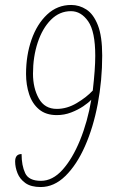

<svg xmlns="http://www.w3.org/2000/svg" viewBox="-20 -744 464 774"><path d="M144 10Q105 10 82.5 -6Q60 -22 50.5 -46Q41 -70 41 -93Q41 -123 67 -123Q67 -77 81.5 -46Q96 -15 145 -15Q192 -15 232 -59.5Q272 -104 302.5 -178.5Q333 -253 348 -342Q337 -330 315.5 -315.5Q294 -301 266.5 -290.5Q239 -280 209 -280Q165 -280 137.5 -303Q110 -326 97.5 -364Q85 -402 85 -446Q85 -521 107 -584Q129 -647 170 -685.5Q211 -724 267 -724Q300 -724 328.5 -705.5Q357 -687 374.5 -642.5Q392 -598 392 -520Q392 -420 374 -325Q356 -230 322.5 -154.5Q289 -79 243.5 -34.5Q198 10 144 10ZM209 -305Q250 -305 289.5 -328.5Q329 -352 354 -379Q359 -423 361.5 -457.5Q364 -492 364 -519Q364 -617 335.5 -658Q307 -699 266 -699Q220 -699 185.5 -664.5Q151 -630 132 -572.5Q113 -515 113 -447Q113 -389 136.5 -347Q160 -305 209 -305Z"/></svg>

Font: Noto Serif ExtraCondensed Thin
Style: Italic
Weight: 100
Width: 2
Italic angle: -12°
Designer: Monotype Design Team
Foundry: Monotype Imaging Inc.
Version: Version 2.013